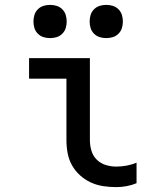

<svg xmlns="http://www.w3.org/2000/svg" viewBox="-20 -758 640 786"><path d="M456 8Q429 8 402.5 4Q376 0 352 -11Q328 -22 308 -40Q288 -58 275 -81Q262 -104 257 -130.5Q252 -157 252 -184V-436H99V-520H348V-184Q348 -162 354.5 -140.5Q361 -119 376.5 -104Q392 -89 413 -82.5Q434 -76 456 -76Q477 -76 498.5 -80Q520 -84 539 -92V-8Q520 0 498.5 4Q477 8 456 8ZM415 -602Q401 -602 388 -606Q375 -610 365 -620Q355 -630 351 -643Q347 -656 347 -670Q347 -684 351 -697Q355 -710 365 -720Q375 -730 388 -734Q401 -738 415 -738Q429 -738 442 -734Q455 -730 465 -720Q475 -710 479 -697Q483 -684 483 -670Q483 -656 479 -643Q475 -630 465 -620Q455 -610 442 -606Q429 -602 415 -602ZM185 -602Q171 -602 158 -606Q145 -610 135 -620Q125 -630 121 -643Q117 -656 117 -670Q117 -684 121 -697Q125 -710 135 -720Q145 -730 158 -734Q171 -738 185 -738Q199 -738 212 -734Q225 -730 235 -720Q245 -710 249 -697Q253 -684 253 -670Q253 -656 249 -643Q245 -630 235 -620Q225 -610 212 -606Q199 -602 185 -602Z"/></svg>

Font: Iosevka Medium Extended
Style: Regular
Weight: 500
Width: 7
Monospace: yes
Designer: Belleve Invis
Foundry: Belleve Invis
Version: Version 32.5.0; ttfautohint (v1.8.4)